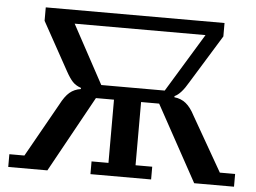

<svg xmlns="http://www.w3.org/2000/svg" viewBox="-50 -762 1102 826"><g transform="rotate(5 501.0 -349.0)"><path d="M14 -55H79L209 -286Q228 -323 248 -340Q268 -357 296 -361V-366Q273 -374 259.5 -388.5Q246 -403 230 -432L115 -640V-698H887V-640L759 -432Q728 -378 700 -366V-361Q729 -358 750 -341Q771 -324 789 -289L923 -55H989V0H817L637 -328H559V-55H631V0H369V-55H442V-328H364L183 0H14ZM656 -386 810 -639H245L382 -386Z"/></g></svg>

Font: IBM Plex Serif Medm
Style: Regular
Weight: 500
Designer: Mike Abbink, Paul van der Laan, Pieter van Rosmalen
Foundry: Bold Monday
Version: Version 3.001